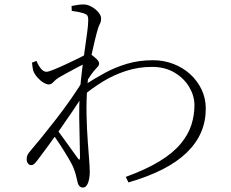

<svg xmlns="http://www.w3.org/2000/svg" viewBox="-20 -801 1040 864"><path d="M546 -5Q639 -39 699 -76Q759 -113 793 -154Q827 -195 841 -238.5Q855 -282 855 -328Q855 -369 832 -408.5Q809 -448 766 -474Q723 -500 664 -500Q602 -500 546 -481.5Q490 -463 443 -434Q396 -405 360 -375L363 -420Q406 -448 452 -473Q498 -498 551.5 -514Q605 -530 669 -530Q717 -530 760 -513.5Q803 -497 835.5 -467.5Q868 -438 887 -398.5Q906 -359 906 -312Q906 -255 885 -206Q864 -157 821 -115Q778 -73 712.5 -39.5Q647 -6 558 20ZM120 -58Q111 -58 105.5 -66Q100 -74 100 -84Q100 -95 103.5 -103Q107 -111 120 -126Q135 -143 165.5 -180.5Q196 -218 232.5 -265Q269 -312 303 -361Q337 -410 361 -451L356 -377Q337 -346 310 -306Q283 -266 254 -224.5Q225 -183 197 -145Q169 -107 147 -78Q140 -69 134 -63.5Q128 -58 120 -58ZM353 43Q344 43 337.5 36.5Q331 30 328 14Q324 -3 321 -15Q318 -27 312 -42Q307 -57 289 -87.5Q271 -118 249.5 -151Q228 -184 211 -206L229 -228Q247 -204 267 -176.5Q287 -149 304 -125Q321 -101 330 -89Q340 -74 340 -94Q340 -125 338.5 -171.5Q337 -218 336.5 -273Q336 -328 339 -381Q343 -437 349.5 -487.5Q356 -538 362 -581Q368 -624 372.5 -656.5Q377 -689 377 -710Q377 -727 372 -732.5Q367 -738 354 -742Q344 -745 331.5 -747.5Q319 -750 303 -752L302 -774Q313 -776 327 -778.5Q341 -781 356 -781Q374 -781 392.5 -770.5Q411 -760 423 -745.5Q435 -731 435 -718Q435 -703 428.5 -691.5Q422 -680 414 -648Q411 -636 405.5 -614Q400 -592 393.5 -561Q387 -530 381.5 -492.5Q376 -455 373 -414Q368 -348 369.5 -282.5Q371 -217 375 -165Q379 -113 381 -84Q382 -69 383 -55Q384 -41 384 -26Q384 -14 381.5 2Q379 18 372 30.5Q365 43 353 43ZM200 -421Q189 -421 174.5 -430Q160 -439 147.5 -453.5Q135 -468 130 -482Q127 -493 126 -502Q125 -511 124 -519L144 -527Q155 -502 166 -490Q177 -478 189 -478Q198 -478 222.5 -488Q247 -498 276 -511.5Q305 -525 329.5 -537Q354 -549 362 -554Q371 -559 375.5 -560Q380 -561 388 -557Q399 -550 412.5 -537.5Q426 -525 426 -515Q426 -507 418.5 -499.5Q411 -492 402 -481Q396 -474 389.5 -464.5Q383 -455 376 -444Q369 -433 361 -422L365 -479Q370 -487 374.5 -499Q379 -511 383 -525Q359 -514 335 -501.5Q311 -489 288.5 -476.5Q266 -464 246 -453Q230 -443 220.5 -432Q211 -421 200 -421Z"/></svg>

Font: Noto Serif SC ExtraLight
Style: Regular
Weight: 200
Designer: Ryoko NISHIZUKA 西塚涼子 (kana & ideographs); Frank Grießhammer (Latin, Greek & Cyrillic); Wenlong ZHANG 张文龙 (bopomofo); San
Foundry: Adobe
Version: Version 2.002-H1;hotconv 1.1.0;makeotfexe 2.6.0